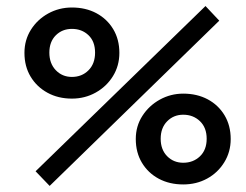

<svg xmlns="http://www.w3.org/2000/svg" viewBox="-20 -607 819 640"><path d="M145.5 12.7 98.6 -36.1 665 -586.9 710.9 -538.1ZM219.7 -278.3Q173.8 -278.3 138.2 -297.9Q102.5 -317.4 82 -351.6Q61.5 -385.7 61.5 -430.7Q61.5 -473.6 83 -507.8Q104.5 -542 140.6 -562Q176.8 -582 219.7 -582Q265.6 -582 301.3 -563Q336.9 -543.9 357.4 -509.8Q377.9 -475.6 377.9 -430.7Q377.9 -387.7 356.4 -353Q335 -318.4 298.8 -298.3Q262.7 -278.3 219.7 -278.3ZM219.7 -350.6Q252.9 -350.6 274.9 -372.6Q296.9 -394.5 296.9 -431.6Q296.9 -468.8 274.9 -489.7Q252.9 -510.7 219.7 -510.7Q187.5 -510.7 166 -489.3Q144.5 -467.8 144.5 -431.6Q144.5 -395.5 166 -373Q187.5 -350.6 219.7 -350.6ZM590.8 7.8Q544.9 7.8 509.3 -11.2Q473.6 -30.3 453.1 -64.5Q432.6 -98.6 432.6 -143.6Q432.6 -186.5 454.6 -220.7Q476.6 -254.9 512.7 -274.9Q548.8 -294.9 590.8 -294.9Q636.7 -294.9 672.4 -275.9Q708 -256.8 728.5 -222.7Q749 -188.5 749 -143.6Q749 -100.6 727.5 -65.9Q706.1 -31.2 670.4 -11.7Q634.8 7.8 590.8 7.8ZM590.8 -64.5Q624 -64.5 646.5 -85.9Q668.9 -107.4 668.9 -144.5Q668.9 -181.6 646.5 -203.1Q624 -224.6 590.8 -224.6Q558.6 -224.6 537.1 -202.6Q515.6 -180.7 515.6 -144.5Q515.6 -108.4 537.1 -86.4Q558.6 -64.5 590.8 -64.5Z"/></svg>

Font: Crimson Pro SemiBold
Style: Italic
Weight: 600
Italic angle: -12°
Designer: Jacques Le Bailly
Foundry: Baron von Fonthausen
Version: Version 1.003